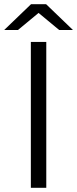

<svg xmlns="http://www.w3.org/2000/svg" viewBox="-34 -901 370 921"><path d="M114 0V-700H188V0ZM-14 -757 115 -881H187L316 -757H250L151 -839L52 -757Z"/></svg>

Font: Montserrat
Style: Regular
Weight: 400
Designer: Julieta Ulanovsky
Foundry: Julieta Ulanovsky
Version: Version 9.000; ttfautohint (v1.8.4.7-5d5b)